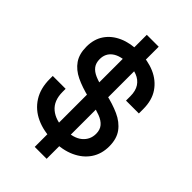

<svg xmlns="http://www.w3.org/2000/svg" viewBox="-272 -915 1129 1129"><g transform="rotate(45 292.5 -350.0)"><path d="M29 -229V-254H136V-229Q136 -155 180.5 -118Q225 -81 299 -81Q374 -81 412 -112.5Q450 -144 450 -194Q450 -227 432.5 -248Q415 -269 382 -281.5Q349 -294 303 -305L266 -314Q199 -330 150 -353.5Q101 -377 74 -416Q47 -455 47 -516Q47 -578 77 -622Q107 -666 161 -690Q215 -714 288 -714Q361 -714 418.5 -689Q476 -664 509.5 -615Q543 -566 543 -492V-456H436V-492Q436 -537 417.5 -565Q399 -593 365.5 -606Q332 -619 288 -619Q224 -619 189 -592.5Q154 -566 154 -519Q154 -487 169.5 -466.5Q185 -446 215 -433Q245 -420 289 -410L326 -401Q394 -386 446 -362.5Q498 -339 527.5 -299Q557 -259 557 -196Q557 -133 525.5 -86Q494 -39 436 -12.5Q378 14 299 14Q220 14 159 -14Q98 -42 63.5 -96.5Q29 -151 29 -229ZM249 116V-816H348V116Z"/></g></svg>

Font: Space Grotesk Frontify Medium
Style: Regular
Weight: 500
Designer: Florian Karsten
Version: Version 2.000